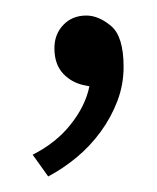

<svg xmlns="http://www.w3.org/2000/svg" viewBox="-20 -102 202 247"><path d="M90 8Q73 5 61.5 -7Q50 -19 50 -40Q50 -58 61.5 -70Q73 -82 91 -82Q107 -82 123 -68.5Q139 -55 139 -16Q139 7 131 28Q123 49 109.5 67.5Q96 86 78.5 100.5Q61 115 42 125L22 97Q52 82 71 58Q90 34 95 9Z"/></svg>

Font: Mukta Vaani ExtraLight
Style: Regular
Weight: 275
Designer: Noopur Datye, Girish Dalvi, Yashodeep Gholap, Pallavi Karambelkar
Foundry: Ek Type
Version: Version 2.538;PS 1.000;hotconv 16.6.51;makeotf.lib2.5.65220;